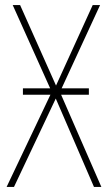

<svg xmlns="http://www.w3.org/2000/svg" viewBox="-20 -734 424 754"><path d="M70 -387V-362H178L6 0H35L199 -347L349 0H378L220 -362H329V-387H222L373 -714H344L200 -398L59 -714H30L177 -387Z"/></svg>

Font: Noto Sans Condensed Thin
Style: Regular
Weight: 100
Width: 3
Designer: Monotype Design Team
Foundry: Monotype Imaging Inc.
Version: Version 2.013